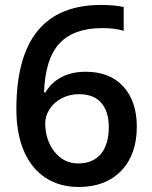

<svg xmlns="http://www.w3.org/2000/svg" viewBox="-20 -743 611 773"><path d="M45.9 -304.2Q45.9 -723.1 387.2 -723.1Q440.9 -723.1 478 -714.8V-619.1Q440.9 -629.9 392.1 -629.9Q277.3 -629.9 219.7 -568.4Q162.1 -506.8 157.2 -371.1H163.1Q186 -410.6 227.5 -432.4Q269 -454.1 325.2 -454.1Q422.4 -454.1 476.6 -394.5Q530.8 -335 530.8 -232.9Q530.8 -120.6 468 -55.4Q405.3 9.8 296.9 9.8Q220.2 9.8 163.6 -27.1Q106.9 -64 76.4 -134.5Q45.9 -205.1 45.9 -304.2ZM294.9 -85Q354 -85 386 -123Q418 -161.1 418 -231.9Q418 -293.5 387.9 -328.6Q357.9 -363.8 297.9 -363.8Q260.7 -363.8 229.5 -347.9Q198.2 -332 180.2 -304.4Q162.1 -276.9 162.1 -248Q162.1 -179.2 199.5 -132.1Q236.8 -85 294.9 -85Z"/></svg>

Font: f1_2797           
Style: Regular
Weight: 600
Foundry: Ascender Corporation
Version: Version 1.10